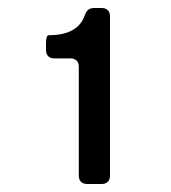

<svg xmlns="http://www.w3.org/2000/svg" viewBox="-20 -745 427 480"><path d="M234 -285H198Q188 -285 182.5 -290.5Q177 -296 177 -306V-578Q177 -588 171.5 -593.5Q166 -599 156 -599H116Q106 -599 100.5 -604.5Q95 -610 95 -620V-636Q95 -657 102 -657Q175 -657 192 -707Q198 -725 215 -725H234Q244 -725 249.5 -719.5Q255 -714 255 -704V-306Q255 -296 249.5 -290.5Q244 -285 234 -285Z"/></svg>

Font: Shippori Antique B1
Style: Regular
Weight: 400
Designer: FONTDASU
Foundry: FONTDASU / Google Inc. / but / Adobe
Version: Version 2.001